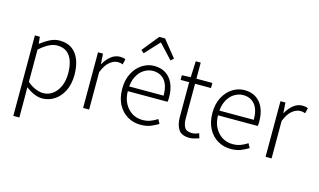

<svg xmlns="http://www.w3.org/2000/svg" viewBox="-106 -1063 2662 1604"><g transform="rotate(15 1225.0 -261.5)"><path d="M90 215V-481H133L139 -422H141Q176 -450 217.5 -471.5Q259 -493 302 -493Q367 -493 409.5 -463Q452 -433 473.5 -377.5Q495 -322 495 -248Q495 -166 465.5 -108Q436 -50 388 -19Q340 12 283 12Q250 12 213.5 -3.5Q177 -19 141 -46L142 41V215ZM279 -33Q326 -33 362.5 -60Q399 -87 420 -135Q441 -183 441 -248Q441 -305 426 -350.5Q411 -396 378.5 -422Q346 -448 293 -448Q259 -448 221.5 -429Q184 -410 142 -372V-93Q181 -60 217 -46.5Q253 -33 279 -33Z M636 0V-481H679L685 -392H687Q712 -437 747 -465Q782 -493 824 -493Q837 -493 849 -491Q861 -489 872 -483L861 -437Q849 -442 840.5 -443.5Q832 -445 817 -445Q785 -445 750 -418Q715 -391 688 -324V0Z M1134 12Q1072 12 1021 -18Q970 -48 940 -104.5Q910 -161 910 -240Q910 -318 940 -375Q970 -432 1018.5 -462.5Q1067 -493 1121 -493Q1179 -493 1220.5 -466.5Q1262 -440 1284.5 -390Q1307 -340 1307 -270Q1307 -261 1306.5 -251Q1306 -241 1304 -232H949V-273H1259Q1259 -361 1222 -405.5Q1185 -450 1121 -450Q1082 -450 1045 -427.5Q1008 -405 984 -358.5Q960 -312 960 -240Q960 -173 984.5 -127Q1009 -81 1049 -56Q1089 -31 1139 -31Q1178 -31 1209 -43Q1240 -55 1267 -73L1287 -36Q1258 -18 1222 -3Q1186 12 1134 12ZM1006 -572 981 -594 1097 -738H1147L1263 -594L1238 -572L1124 -695H1120Z M1559 12Q1488 12 1462 -29Q1436 -70 1436 -136V-437H1362V-477L1438 -481L1444 -620H1487V-481H1625V-437H1487V-133Q1487 -88 1503.5 -60Q1520 -32 1568 -32Q1582 -32 1598.5 -36.5Q1615 -41 1627 -47L1640 -6Q1619 1 1597 6.5Q1575 12 1559 12Z M1914 12Q1852 12 1801 -18Q1750 -48 1720 -104.5Q1690 -161 1690 -240Q1690 -318 1720 -375Q1750 -432 1798.5 -462.5Q1847 -493 1901 -493Q1959 -493 2000.5 -466.5Q2042 -440 2064.5 -390Q2087 -340 2087 -270Q2087 -261 2086.5 -251Q2086 -241 2084 -232H1729V-273H2039Q2039 -361 2002 -405.5Q1965 -450 1901 -450Q1862 -450 1825 -427.5Q1788 -405 1764 -358.5Q1740 -312 1740 -240Q1740 -173 1764.5 -127Q1789 -81 1829 -56Q1869 -31 1919 -31Q1958 -31 1989 -43Q2020 -55 2047 -73L2067 -36Q2038 -18 2002 -3Q1966 12 1914 12Z M2214 0V-481H2257L2263 -392H2265Q2290 -437 2325 -465Q2360 -493 2402 -493Q2415 -493 2427 -491Q2439 -489 2450 -483L2439 -437Q2427 -442 2418.5 -443.5Q2410 -445 2395 -445Q2363 -445 2328 -418Q2293 -391 2266 -324V0Z"/></g></svg>

Font: Assistant ExtraLight Light
Style: Regular
Weight: 300
Version: Version 3.000